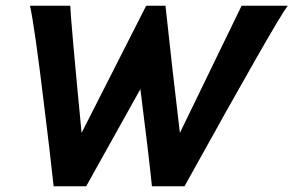

<svg xmlns="http://www.w3.org/2000/svg" viewBox="-20 -646 1018 666"><path d="M818 -626H978Q940 -577 620 0H507Q496 -108 467 -337L279 0H166Q152 -129 134 -273Q100 -556 84 -626H224Q224 -590 263 -185L487 -626H554Q578 -402 604 -185Z"/></svg>

Font: GFS Neohellenic Rg
Style: Bold Italic
Weight: 700
Italic angle: -12°
Designer: Designed by Takis Katsoulidis and George D. Matthiopoulos.
Foundry: Designed by Takis Katsoulidis and George D. Matthiopoulos.
Version: Version 1.0